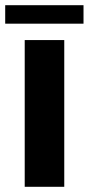

<svg xmlns="http://www.w3.org/2000/svg" viewBox="-37 -718 341 738"><path d="M210 0H58V-564H210ZM284 -627H-17V-698H284Z"/></svg>

Font: Open Sauce One ExtraBold
Style: Regular
Weight: 800
Designer: Alfredo Marco Pradil
Foundry: Creative Sauce Fz LLC
Version: Version 1.477